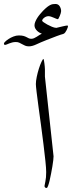

<svg xmlns="http://www.w3.org/2000/svg" viewBox="-126 -930 358 954"><path d="M140.1 -153.3Q140.1 -147.9 138.7 -134.3Q137.2 -120.6 134.3 -103.3Q131.3 -85.9 127.7 -66.9Q124 -47.9 120.4 -32.2Q116.7 -16.6 112.8 -6.3Q108.9 3.9 106 3.9Q95.2 3.9 95.2 -6.3Q95.2 -9.8 99.4 -28.1Q103.5 -46.4 103.5 -75.2Q103.5 -93.3 99.6 -130.1Q95.7 -167 90.1 -212.6Q84.5 -258.3 77.9 -307.4Q71.3 -356.4 65.4 -398.9Q59.6 -441.4 55.9 -472.4Q52.2 -503.4 52.2 -512.2Q52.2 -526.9 56.6 -548.1Q61 -569.3 67.1 -588.6Q73.2 -607.9 79.8 -622.1Q86.4 -636.2 89.8 -637.2Q91.3 -635.3 92.5 -628.9Q93.8 -622.6 94.7 -614.7Q95.7 -606.9 96.4 -598.9Q97.2 -590.8 97.2 -585.9V-549.3ZM211.9 -800.3Q211.9 -798.3 210.2 -792.7Q208.5 -787.1 205.3 -780.8Q202.1 -774.4 198 -768.8Q193.8 -763.2 188 -761.2Q179.2 -759.3 155.5 -750.5Q131.8 -741.7 106 -731.4Q74.2 -718.8 54 -709.2Q33.7 -699.7 17.6 -699.7Q6.8 -699.7 -1.2 -703.1Q-9.3 -706.5 -16.4 -710.7Q-23.4 -714.8 -30.5 -718Q-37.6 -721.2 -47.4 -721.2Q-57.1 -721.2 -65.4 -719Q-73.7 -716.8 -80.6 -714.1Q-87.4 -711.4 -92.3 -709.2Q-97.2 -707 -99.6 -707Q-105 -707 -105.7 -709.2Q-106.4 -711.4 -106.4 -714.8Q-106.4 -716.8 -100.1 -723.1Q-93.8 -729.5 -83.3 -736.3Q-72.8 -743.2 -59.3 -748.5Q-45.9 -753.9 -32.7 -753.9Q-18.6 -753.9 -9.5 -751.5Q-0.5 -749 5.6 -745.6Q11.7 -742.2 17.1 -739.7Q22.5 -737.3 29.3 -737.3Q36.6 -737.3 43.2 -740.2Q49.8 -743.2 56.4 -747.3Q63 -751.5 69.3 -755.6Q75.7 -759.8 82 -762.2Q76.7 -764.2 70.3 -767.8Q64 -771.5 58.6 -776.6Q53.2 -781.7 49.3 -788.6Q45.4 -795.4 45.4 -804.2Q45.4 -812 49.3 -821.8Q53.2 -831.5 59.3 -841.1Q65.4 -850.6 73.2 -859.9Q81.1 -869.1 88.4 -877Q100.6 -889.2 109.1 -895.8Q117.7 -902.3 124.5 -905.5Q131.3 -908.7 137 -909.4Q142.6 -910.2 149.9 -910.2Q163.6 -910.2 170.7 -898.7Q177.7 -887.2 177.7 -874.5Q177.7 -870.6 175.8 -864.3Q173.8 -857.9 171.1 -851.1Q168.5 -844.2 165.5 -839.4Q162.6 -834.5 161.6 -834.5Q159.2 -834.5 153.8 -836.7Q148.4 -838.9 141.8 -841.8Q135.3 -844.7 127.9 -847.2Q120.6 -849.6 115.2 -849.6Q103.5 -849.6 93.5 -841.8Q83.5 -834 83.5 -826.7Q83.5 -824.7 90.8 -819.3Q98.1 -814 108.9 -808.1Q119.6 -802.2 131.8 -797.1Q144 -792 153.8 -791.5Q161.6 -793.5 170.2 -795.4Q178.7 -797.4 186.5 -799.3Q194.3 -801.3 200.2 -802.2Q206.1 -803.2 208 -803.2Q211.9 -802.7 211.9 -800.3Z"/></svg>

Font: Accordance
Style: Regular
Weight: 400
Version: Version 1.1 (build May 11, 2018) Miklal Software Solutions, 